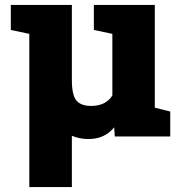

<svg xmlns="http://www.w3.org/2000/svg" viewBox="-20 -548 707 771"><path d="M97.7 203.1V-412.1L23.4 -427.7V-528.3H268.6V-226.1Q268.6 -165.5 287.1 -144Q305.7 -122.6 345.7 -122.6Q404.8 -122.6 431.2 -164.6V-412.1L356.9 -427.7V-528.3H601.6V-115.7L663.6 -100.1V0H440.9L438.5 -36.6Q400.4 10.3 335.4 10.3Q299.3 10.3 268.6 -2.9V203.1Z"/></svg>

Font: Roboto Slab Black
Style: Regular
Weight: 900
Designer: Google
Version: Version 2.000; ttfautohint (v1.8.1.43-b0c9)